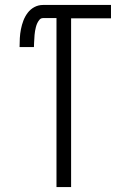

<svg xmlns="http://www.w3.org/2000/svg" viewBox="-20 -755 515 775"><path d="M208 0V-682H154Q145 -682 139.5 -675.5Q134 -669 130.5 -661.5Q127 -654 125 -646Q123 -638 121.5 -630Q120 -622 119.5 -614Q119 -606 118.5 -597.5Q118 -589 117.5 -581Q117 -573 117 -565H59Q59 -583 60 -601Q61 -619 64.5 -637Q68 -655 74.5 -672Q81 -689 92 -703.5Q103 -718 119 -726.5Q135 -735 154 -735H428V-681H267V0Z"/></svg>

Font: Iosevka QP Light
Style: Regular
Weight: 300
Designer: Belleve Invis
Foundry: Belleve Invis
Version: Version 20.0.0; ttfautohint (v1.8.4)